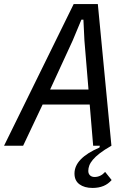

<svg xmlns="http://www.w3.org/2000/svg" viewBox="-53 -718 638 946"><path d="M310 -698H429L496 0Q461 20 439 37Q417 54 404.5 69Q392 84 387 97.5Q382 111 382 124Q382 138 390.5 146Q399 154 413 154Q443 154 465 129L497 169Q464 208 403 208Q363 208 338.5 190Q314 172 314 137Q314 62 437 9L439 0H406L389 -203H157L61 0H-33ZM363 -518 358 -621H348L305 -518L194 -277H383Z"/></svg>

Font: IBM Plex Sans Condensed Text
Style: Italic
Weight: 450
Width: 3
Italic angle: -11°
Designer: Mike Abbink, Paul van der Laan, Pieter van Rosmalen
Foundry: Bold Monday
Version: Version 1.1